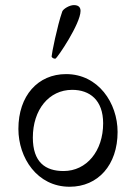

<svg xmlns="http://www.w3.org/2000/svg" viewBox="-20 -712 518 739"><path d="M264.6 -692.4C247.1 -692.4 223.6 -677.7 219.7 -668C200.2 -612.3 178.7 -503.9 178.7 -495.1C178.7 -490.2 186.5 -486.3 190.4 -486.3H193.4C201.2 -489.3 290 -621.1 290 -669.9C290 -680.7 285.2 -692.4 264.6 -692.4ZM106.4 -182.6C106.4 -289.1 168 -366.2 257.8 -366.2C325.2 -366.2 377 -327.1 377 -237.3C377 -130.9 313.5 -53.7 224.6 -53.7C154.3 -53.7 106.4 -87.9 106.4 -182.6ZM50.8 -215.8C50.8 -104.5 123 6.8 248 6.8C357.4 6.8 432.6 -77.1 432.6 -204.1C432.6 -315.4 358.4 -426.8 234.4 -426.8C126 -426.8 50.8 -343.8 50.8 -215.8Z"/></svg>

Font: Crimson
Style: Roman
Weight: 400
Version: Version 0.2